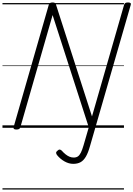

<svg xmlns="http://www.w3.org/2000/svg" viewBox="-20 -1035 1080 1555"><path d="M709 148Q694 202 675.5 233.5Q657 265 632.5 278.5Q608 292 573 292Q538 292 503 272.5Q468 253 442 221Q435 212 434.5 203Q434 194 446 185Q456 175 465 176.5Q474 178 481 186Q495 202 510.5 214.5Q526 227 542.5 234Q559 241 577 241Q597 241 610.5 232Q624 223 635 201Q646 179 657 141L699 -4L406 -913L145 -5Q142 5 135 9.5Q128 14 112 14Q85 14 90 -5L375 -996Q378 -1006 385 -1010.5Q392 -1015 405 -1015Q418 -1015 424 -1011.5Q430 -1008 433 -999L725 -92L985 -996Q988 -1006 995 -1010.5Q1002 -1015 1017 -1015Q1045 -1015 1039 -996ZM0 490H984V500H0ZM0 -20H984V0H0ZM0 -505H984V-500H0ZM0 -1010H984V-1000H0Z"/></svg>

Font: Playwrite AU NSW Guides
Style: Regular
Weight: 400
Designer: Veronika Burian, José Scaglione
Foundry: TypeTogether
Version: Version 1.003